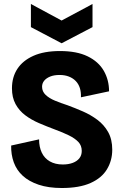

<svg xmlns="http://www.w3.org/2000/svg" viewBox="-20 -929 614 963"><path d="M290 14Q223 14 174 -2.5Q125 -19 94 -47.5Q63 -76 49 -115Q35 -154 36 -199L176 -230Q176 -192 189.5 -163.5Q203 -135 230 -119.5Q257 -104 295 -104Q323 -104 344.5 -112Q366 -120 378 -135Q390 -150 390 -172Q390 -199 373 -217Q356 -235 325.5 -250Q295 -265 254 -280Q214 -295 175.5 -311.5Q137 -328 106.5 -351Q76 -374 58 -407Q40 -440 40 -486Q40 -542 67 -583.5Q94 -625 147.5 -649Q201 -673 281 -673Q365 -673 419.5 -646.5Q474 -620 500.5 -574Q527 -528 527 -471L386 -441Q387 -467 380.5 -487.5Q374 -508 360 -522.5Q346 -537 325.5 -545Q305 -553 279 -553Q251 -553 231.5 -545Q212 -537 201.5 -524Q191 -511 191 -494Q191 -470 209 -453Q227 -436 256 -424Q285 -412 319 -401Q357 -387 396 -370Q435 -353 468.5 -328Q502 -303 522.5 -266.5Q543 -230 543 -178Q543 -124 516.5 -80Q490 -36 434 -11Q378 14 290 14ZM135 -909 289 -826 444 -909V-793L289 -712L135 -793Z"/></svg>

Font: Bricolage Grotesque SemiCondensed ExtraBold
Style: Regular
Weight: 800
Width: 4
Designer: Mathieu Triay
Foundry: Atelier Triay
Version: Version 1.001;gftools[0.9.33.dev8+g029e19f]